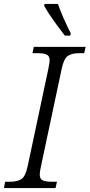

<svg xmlns="http://www.w3.org/2000/svg" viewBox="-37 -951 453 971"><path d="M-17 0 -11 -32H15Q51 -32 71.5 -45.5Q92 -59 103 -111L208 -605Q210 -617 212 -628Q214 -639 214 -646Q214 -669 198 -675.5Q182 -682 154 -682H127L134 -714H396L389 -682H362Q327 -682 306.5 -668.5Q286 -655 275 -603L170 -109Q164 -83 164 -68Q164 -45 180 -38.5Q196 -32 224 -32H251L244 0ZM291 -771Q262 -808 234.5 -846.5Q207 -885 186 -922L189 -931H256Q266 -901 284.5 -859Q303 -817 321 -782L318 -771Z"/></svg>

Font: Noto Serif Light
Style: Italic
Weight: 300
Italic angle: -12°
Designer: Monotype Design Team
Foundry: Monotype Imaging Inc.
Version: Version 2.013